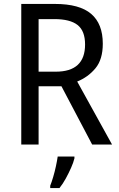

<svg xmlns="http://www.w3.org/2000/svg" viewBox="-20 -827 603 975"><path d="M259 -807Q384 -807 443 -756.5Q502 -706 502 -605Q502 -525 464.5 -480Q427 -435 372 -413L549 -93H448L292 -389H176V-93H88V-807ZM256 -730H176V-463H263Q412 -463 412 -601Q412 -670 374 -700Q336 -730 256 -730ZM358 -23Q353 -2 341 25Q329 52 314 79.5Q299 107 282 128H235V116Q242 99 250 72Q258 45 264 17Q270 -11 273 -32H358Z"/></svg>

Font: Noto Sans Kannada UI SemiCondensed
Style: Regular
Weight: 400
Width: 4
Designer: Jelle Bosma - Monotype Design Team
Foundry: Monotype Imaging Inc.
Version: Version 2.005; ttfautohint (v1.8.4.7-5d5b)